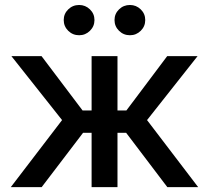

<svg xmlns="http://www.w3.org/2000/svg" viewBox="-20 -770 860 790"><path d="M24.4 0 235.4 -275.9 26.9 -539.1H150.9L319.8 -315.4H356.9V-539.1H463.4V-315.4H500L668 -539.1H793L585 -275.9L795.4 0H668.5L499 -223.6H463.4V0H356.9V-223.6H321.8L151.4 0ZM514.6 -625Q488.3 -625 469.7 -643.3Q451.2 -661.6 451.2 -687.5Q451.2 -713.4 469.7 -731.4Q488.3 -749.5 514.6 -749.5Q540.5 -749.5 559.1 -731.4Q577.6 -713.4 577.6 -687.5Q577.6 -661.6 559.1 -643.3Q540.5 -625 514.6 -625ZM305.7 -625Q279.3 -625 260.7 -643.3Q242.2 -661.6 242.2 -687.5Q242.2 -713.4 260.7 -731.4Q279.3 -749.5 305.7 -749.5Q331.5 -749.5 350.1 -731.4Q368.7 -713.4 368.7 -687.5Q368.7 -661.6 350.1 -643.3Q331.5 -625 305.7 -625Z"/></svg>

Font: Inter 18pt Medium
Style: Regular
Weight: 500
Designer: Rasmus Andersson
Foundry: rsms
Version: Version 4.001;git-66647c0bb